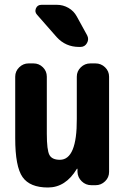

<svg xmlns="http://www.w3.org/2000/svg" viewBox="-20 -790 540 819"><path d="M387.7 -519.5Q411.1 -519.5 428.2 -502.9Q445.3 -486.3 445.3 -462.9V-56.6Q445.3 -33.2 428.2 -16.6Q411.1 0 387.7 0H370.1Q345.7 0 328.6 -16.6Q311.5 -33.2 310.5 -56.6V-69.3Q310.5 -70.3 309.6 -70.3Q307.6 -70.3 307.6 -69.3Q259.8 9.8 184.6 9.8Q107.4 9.8 76.2 -34.7Q44.9 -79.1 44.9 -200.2V-462.9Q44.9 -486.3 62 -502.9Q79.1 -519.5 101.6 -519.5H123Q146.5 -519.5 163.1 -502.9Q179.7 -486.3 179.7 -462.9V-219.7Q179.7 -149.4 190.9 -128.9Q202.1 -108.4 235.4 -108.4Q308.6 -108.4 307.6 -283.2V-462.9Q307.6 -486.3 324.7 -502.9Q341.8 -519.5 365.2 -519.5ZM222.7 -769.5Q249 -769.5 272 -756.3Q294.9 -743.2 307.6 -719.7L351.6 -639.6Q360.4 -623 351.1 -606.4Q341.8 -589.8 323.2 -589.8H317.4Q259.8 -589.8 221.7 -631.8L137.7 -727.5Q127 -739.3 133.3 -754.4Q139.6 -769.5 157.2 -769.5Z"/></svg>

Font: Rounded Mgen+ 1m bold
Style: Bold
Weight: 700
Designer: [Source Han Sans]
Ryoko NISHIZUKA  (kana & ideographs); Paul D. Hunt (Latin, Greek & Cyrillic); Wenlong ZHANG  (bopomofo
Version: Version 1.059.20150602